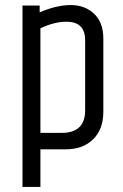

<svg xmlns="http://www.w3.org/2000/svg" viewBox="-20 -591 487 760"><path d="M317 -432Q317 -505 243 -505Q195 -505 140 -479V-65H224Q317 -65 317 -154ZM137 -542Q204 -571 260 -571Q316 -571 352.5 -536.5Q389 -502 389 -439V-149Q389 -79 348.5 -39.5Q308 0 241 0H140V149H69V-569H137Z"/></svg>

Font: Khand
Style: Regular
Weight: 400
Designer: Devanagari: Sanchit Sawaria, Jyotish Sonowal; Latin: Satya Rajpurohit
Foundry: Indian Type Foundry
Version: Version 1.100;PS 1.0;hotconv 1.0.78;makeotf.lib2.5.61930; tt